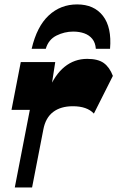

<svg xmlns="http://www.w3.org/2000/svg" viewBox="-20 -828 518 848"><path d="M45.3 0 111.8 -342.8H30.8L71.8 -554H224L201.5 -408.7L193.5 -427.5Q221.5 -497.5 265 -532.7Q308.5 -568 365.2 -568Q413 -568 438.5 -549.5Q464 -531 478.5 -492.8L394.7 -326.3Q364.5 -358.8 301.8 -358.8Q248 -358.8 214.6 -333.3Q181.2 -307.8 171.5 -256.3L121.7 0ZM320.7 -808.5Q395.5 -808.5 434.7 -757.9Q474 -707.2 466 -612.5H403.3Q401.3 -639.5 387.6 -656.3Q374 -673 352.1 -680.8Q330.3 -688.5 303.3 -688.5Q264.8 -688.5 229.4 -670.9Q194 -653.3 182.2 -612.5H119.8Q142.8 -711 195.1 -759.7Q247.5 -808.5 320.7 -808.5Z"/></svg>

Font: Savate ExtraLight
Style: Italic
Weight: 200
Italic angle: -11°
Designer: Max Esnée
Foundry: Plomb Type
Version: Version 2.000